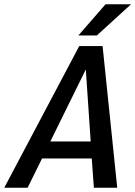

<svg xmlns="http://www.w3.org/2000/svg" viewBox="-63 -884 637 904"><path d="M379 0 369 -138H135L67 0H-43L310 -667H420L489 0ZM174 -218H364L341 -557ZM554 -864 393 -717H306L434 -864Z"/></svg>

Font: Epunda Sans Medium
Style: Italic
Weight: 500
Italic angle: -12.0243°
Designer: Simon Atzbach
Foundry: typofactur
Version: Version 2.204; ttfautohint (v1.8.4.7-5d5b)